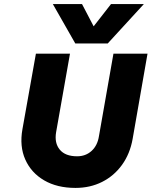

<svg xmlns="http://www.w3.org/2000/svg" viewBox="-20 -913 743 941"><path d="M508 -700H349L239 -893H382L439 -784L524 -893H685ZM156 -650H323L255 -265Q246 -212 273 -179.5Q300 -147 358 -147Q400 -147 429 -173.5Q458 -200 465 -246L536 -650H703L630 -232Q617 -159 578 -105Q539 -51 480.5 -21.5Q422 8 350 8Q260 8 196.5 -29Q133 -66 104 -131Q75 -196 90 -280Z"/></svg>

Font: Overused Grotesk ExtraBold
Style: Italic
Weight: 800
Italic angle: -10°
Version: Version 0.003